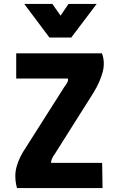

<svg xmlns="http://www.w3.org/2000/svg" viewBox="-20 -963 610 983"><path d="M63 -690H502Q519 -644 505.5 -593.5Q492 -543 459 -489L262 -177Q241 -149 241 -129H503L505 0H67Q51 -60 65 -109.5Q79 -159 110 -204L310 -519Q320 -532 325 -542Q330 -552 328 -561H63ZM104 -943H248L290 -883L331 -943H475L345 -771H233Z"/></svg>

Font: Panefresco 999wt
Style: Regular
Weight: 900
Version: Version 1.001